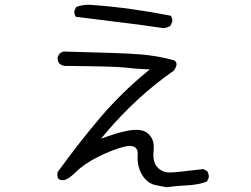

<svg xmlns="http://www.w3.org/2000/svg" viewBox="-20 -718 1040 796"><path d="M694.3 -630.9Q694.3 -644 688 -652.8Q519.5 -686 369.1 -696.8Q357.4 -698.2 347.7 -698.2Q318.8 -698.2 295.9 -689L288.6 -673.3Q288.1 -671.4 288.1 -669.9Q288.1 -657.2 294.4 -648.4Q384.8 -636.7 476.3 -625.7Q567.9 -614.7 659.2 -601.1Q673.3 -603 686 -610.4L693.8 -627Q694.3 -628.9 694.3 -630.9ZM822.8 -17.1Q708 -2.9 684.6 -2.9Q652.3 -2.9 632.3 -24.9Q615.7 -43.5 615.7 -75.2Q615.7 -83.5 616.7 -91.8Q617.7 -100.1 617.7 -107.4Q617.7 -140.6 597.2 -161.1Q582.5 -175.8 562.5 -178.2Q553.2 -179.7 545.9 -179.7Q523.4 -179.7 501 -174.3Q466.3 -167 427.7 -153.3L398.9 -143.1L418.5 -166.5Q547.9 -319.3 700.2 -424.8Q711.9 -440.9 711.9 -451.7Q711.9 -454.6 710.9 -457.5Q709.5 -462.9 702.6 -467.8Q633.8 -486.8 560.5 -492.7Q487.3 -498.5 242.2 -504.4L227.1 -496.6L219.2 -481Q218.8 -479 218.8 -477.5Q218.8 -463.4 226.6 -454.1Q235.8 -446.3 248.5 -444.8Q456.5 -442.9 498 -438Q538.6 -433.1 579.6 -431.2L601.1 -430.2L584.5 -416.5Q483.4 -333 397.9 -233.2Q312.5 -133.3 218.8 -4.4Q217.8 1.5 217.8 6.8Q217.8 18.6 223.1 23.7Q228.5 28.8 240.2 28.8H240.7Q241.7 28.8 242.7 28.8Q249 28.8 258.3 23.9Q272.9 16.1 292.5 -2.9Q330.1 -40 390.6 -69.8Q451.2 -99.6 497.6 -110.4Q508.3 -112.8 517.6 -112.8Q534.7 -112.8 542.7 -104.7Q550.8 -96.7 550.8 -83Q550.8 -81.1 550.8 -76.7Q550.3 -72.3 550.3 -66.2Q550.3 -60.1 550.5 -54.4Q550.8 -48.8 551.8 -43Q557.6 -2.4 582.5 24.9Q599.1 43.5 622.8 48.8Q646.5 54.2 670.9 58.1Q713.9 52.2 757.6 50.3Q801.3 48.3 837.9 34.7L845.2 19Q845.7 17.1 845.7 15.6Q845.7 1.5 838.4 -9.3Z"/></svg>

Font: NaikaiFont
Style: Light
Weight: 300
Version: Version 1.89